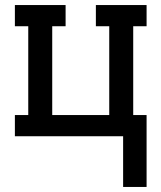

<svg xmlns="http://www.w3.org/2000/svg" viewBox="-20 -540 640 761"><path d="M468 201V0H39V-84H92V-436H39V-520H240V-436H187V-84H413V-436H360V-520H561V-436H508V-84H561V201Z"/></svg>

Font: Iosevka Etoile Medium
Style: Regular
Weight: 500
Designer: Belleve Invis
Foundry: Belleve Invis
Version: Version 22.1.2; ttfautohint (v1.8.4)